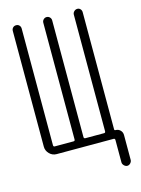

<svg xmlns="http://www.w3.org/2000/svg" viewBox="-131 -804 763 1039"><g transform="rotate(-15 250.0 -284.5)"><path d="M96.7 0Q73.2 0 56.6 -17.1Q40 -34.2 40 -56.6V-705.1Q40 -715.8 46.9 -723.1Q53.7 -730.5 64.9 -730.5Q76.2 -730.5 83 -723.1Q89.8 -715.8 89.8 -705.1V-51.8Q89.8 -43 97.7 -43H203.1Q210.9 -43 210.9 -51.8V-705.1Q210.9 -715.8 218.3 -723.1Q225.6 -730.5 235.8 -730.5Q246.1 -730.5 253.4 -723.1Q260.7 -715.8 260.7 -705.1V-51.8Q260.7 -43 269.5 -43H374Q381.8 -43 381.8 -51.8V-705.1Q381.8 -714.8 389.6 -722.7Q397.5 -730.5 408.2 -730.5Q418 -730.5 424.8 -723.1Q431.6 -715.8 431.6 -705.1V-48.8Q431.6 -43 438.5 -43Q454.1 -43 464.8 -32.2Q475.6 -21.5 475.6 -4.9V133.8Q475.6 143.6 467.8 151.9Q460 160.2 450.2 160.2Q440.4 160.2 432.1 151.9Q423.8 143.6 423.8 133.8V8.8Q423.8 0 416 0Z"/></g></svg>

Font: Rounded Mgen+ 1mn light
Style: Regular
Weight: 200
Designer: [Source Han Sans]
Ryoko NISHIZUKA  (kana & ideographs); Paul D. Hunt (Latin, Greek & Cyrillic); Wenlong ZHANG  (bopomofo
Version: Version 1.059.20150602